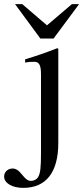

<svg xmlns="http://www.w3.org/2000/svg" viewBox="-90 -694 404 932"><path d="M294 -674H259L138 -571L18 -674H-17L106 -507H170ZM193 -457 188 -460C129 -437 91 -424 32 -406V-390L37 -391C53 -394 67 -394 77 -394C100 -394 109 -377 109 -334V45C109 121 106 146 95 166C89 176 75 184 61 184C46 184 36 177 19 156C1 133 -13 124 -29 124C-52 124 -70 141 -70 163C-70 195 -31 218 23 218C134 218 193 142 193 0Z"/></svg>

Font: STIX Math
Style: Regular
Weight: 400
Designer: MicroPress Inc., with final additions and corrections provided by Coen Hoffman, Elsevier (retired)
Version: Version 1.1.0